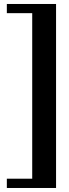

<svg xmlns="http://www.w3.org/2000/svg" viewBox="-20 -767 345 960"><path d="M14.2 172.9V126.5H141.1V-701.2H14.2V-747.1H260.3V172.9Z"/></svg>

Font: Elstob 10pt
Style: Bold
Weight: 700
Designer: Peter S. Baker
Version: Version 1.015